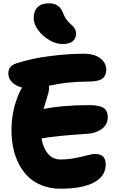

<svg xmlns="http://www.w3.org/2000/svg" viewBox="-20 -1138 724 1151"><path d="M355 -874Q316.9 -874 276.1 -897.5Q235.4 -920.9 208.7 -957.5Q182.1 -994.1 182.1 -1028.8Q182.1 -1071.3 205.1 -1094.7Q228 -1118.2 275.9 -1118.2Q336.9 -1118.2 358.9 -1058.1Q367.2 -1035.6 381.3 -1017.6Q395.5 -999.5 407 -990.5Q418.5 -981.4 427.2 -967.5Q436 -953.6 436 -936Q436 -906.7 415.5 -890.4Q395 -874 355 -874ZM341.8 -6.8Q283.7 -6.8 235.1 -25.1Q186.5 -43.5 152.3 -75.4Q118.2 -107.4 94.7 -151.6Q71.3 -195.8 60.1 -247.6Q48.8 -299.3 48.8 -356.9Q48.8 -480.5 98.1 -586.9Q103.5 -600.6 112.8 -612.8Q73.2 -623 51.5 -646Q29.8 -668.9 29.8 -695.8Q29.8 -720.2 40.8 -734.6Q51.8 -749 79.1 -758.8Q168 -787.6 278.8 -801.8Q389.6 -815.9 481 -815.9Q546.4 -815.9 581.8 -788.3Q617.2 -760.7 617.2 -719.2Q617.2 -684.6 593.5 -666.7Q569.8 -648.9 509.8 -648.9Q385.7 -648.9 272.9 -624Q273.9 -619.1 273.9 -606Q273.9 -594.7 269.3 -578.1Q264.6 -561.5 255.9 -533.9Q247.1 -506.3 241.2 -484.9Q356 -507.8 515.1 -507.8Q574.7 -507.8 600.3 -491.2Q626 -474.6 626 -436Q626 -392.6 592 -366.2Q558.1 -339.8 503.9 -335.9Q310.5 -323.7 229 -308.1Q237.8 -251.5 267.3 -216.8Q296.9 -182.1 341.8 -182.1Q387.7 -182.1 429.2 -190.2Q470.7 -198.2 501 -206.5Q531.2 -214.8 550.8 -214.8Q613.8 -214.8 613.8 -152.8Q613.8 -82 543.9 -44.4Q474.1 -6.8 341.8 -6.8Z"/></svg>

Font: Shantell Sans Irregular Bouncy
Style: Regular
Weight: 800
Designer: Stephen Nixon, Anya Danilova, Shantell Martin
Foundry: Arrow Type
Version: Version 1.006;[9816181b4]